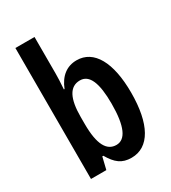

<svg xmlns="http://www.w3.org/2000/svg" viewBox="-187 -857 861 965"><g transform="rotate(-30 243.5 -375.0)"><path d="M169 -548V-760H58V0H147L164 -70H170C202 -15 233 10 289 10C392 10 450 -94 450 -275C450 -451 393 -553 293 -553C236 -553 193 -520 169 -458H165C168 -496 169 -527 169 -548ZM257 -457C312 -457 337 -396 337 -276C337 -145 308 -84 255 -84C200 -84 169 -135 169 -255V-296C169 -400 196 -457 257 -457Z"/></g></svg>

Font: Noto Sans Hebrew ExtraCondensed SemiBold
Style: Regular
Weight: 600
Width: 2
Designer: Ben Nathan
Foundry: Google LLC
Version: Version 3.001